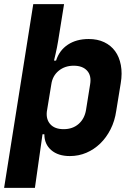

<svg xmlns="http://www.w3.org/2000/svg" viewBox="-33 -750 653 935"><path d="M129 -730H279L250 -550Q248 -536 244.5 -519.5Q241 -503 238 -489Q234 -472 230 -455H240Q256 -505 297.5 -532.5Q339 -560 399 -560Q442 -560 474.5 -544.5Q507 -529 527.5 -501Q548 -473 555.5 -433Q563 -393 555 -345L533 -210Q526 -161 505.5 -120.5Q485 -80 455 -51Q425 -22 387.5 -6Q350 10 307 10Q250 10 216.5 -19Q183 -48 183 -96H174L137 165H-13ZM195 -206Q191 -168 212.5 -144.5Q234 -121 277 -121Q321 -121 350 -146.5Q379 -172 386 -215L406 -340Q413 -382 391 -406Q369 -430 326 -430Q283 -430 253 -405.5Q223 -381 217 -340Z"/></svg>

Font: JetBrains Mono ExtraBold
Style: Italic
Weight: 800
Designer: Philipp Nurullin, Konstantin Bulenkov
Foundry: JetBrains
Version: Version 1.000; ttfautohint (v1.8.3)